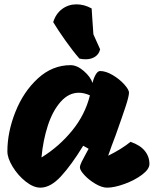

<svg xmlns="http://www.w3.org/2000/svg" viewBox="-20 -864 740 884"><path d="M374 -591Q361 -591 346 -594Q316 -628 281 -677.5Q246 -727 225 -762Q237 -801 266 -822.5Q295 -844 332 -844Q368 -844 402 -825L405 -778Q406 -754 410 -706L441 -637Q436 -615 418 -603Q400 -591 374 -591ZM581 -211Q625 -196 646.5 -169.5Q668 -143 668 -109Q668 -85 634 -59.5Q600 -34 553 -17Q506 0 473 0Q450 0 420.5 -17Q391 -34 369.5 -57Q348 -80 348 -93Q348 -103 356.5 -120Q365 -137 375 -155Q385 -173 388 -179L363 -193Q310 -106 261.5 -53Q213 0 166 0Q134 0 98.5 -28Q63 -56 38.5 -96Q14 -136 14 -167Q14 -256 51 -349Q88 -442 154.5 -503Q221 -564 305 -564Q335 -564 366 -537Q397 -510 406 -482Q411 -504 420.5 -520.5Q430 -537 441 -537Q467 -537 498.5 -518.5Q530 -500 552 -475.5Q574 -451 574 -437Q573 -418 558.5 -374Q544 -330 512 -240Q493 -191 478 -147Q539 -177 581 -211ZM394 -425Q367 -437 343 -437Q296 -437 259 -395Q222 -353 200 -285Q178 -217 171 -139Q252 -189 312 -262.5Q372 -336 394 -425Z"/></svg>

Font: Mogra
Style: Regular
Weight: 400
Designer: Lipi Raval
Foundry: Lipi Raval
Version: Version 1.002;PS 1.002;hotconv 1.0.88;makeotf.lib2.5.647800;